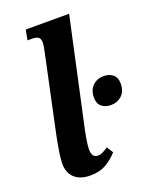

<svg xmlns="http://www.w3.org/2000/svg" viewBox="-144 -839 735 928"><g transform="rotate(-20 223.5 -375.0)"><path d="M49 -90Q49 -130 70 -233L153 -623Q161 -659 161 -672Q161 -693 150.5 -700.5Q140 -708 115 -708H95L105 -760H328L209 -212Q194 -141 194 -111Q194 -68 225 -68Q237 -68 249 -73.5Q261 -79 278 -91L299 -58Q272 -28 239 -9Q206 10 159 10Q106 10 77.5 -16.5Q49 -43 49 -90ZM302 -337Q302 -376 324.5 -398Q347 -420 381 -420Q410 -420 428.5 -404.5Q447 -389 447 -359Q447 -318 424 -297Q401 -276 368 -276Q339 -276 320.5 -291.5Q302 -307 302 -337Z"/></g></svg>

Font: Noto Serif Narrow
Style: Bold Italic
Weight: 700
Width: 4
Italic angle: -12°
Designer: Monotype Design Team
Foundry: Monotype Imaging Inc.
Version: Version 1.001